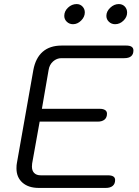

<svg xmlns="http://www.w3.org/2000/svg" viewBox="-20 -924 681 944"><path d="M61 -96Q61 -113 63 -122L144 -580Q155 -639 190 -669.5Q225 -700 283 -700H601Q636 -700 636 -676Q636 -638 591 -638H282Q259 -638 241 -622Q223 -606 219 -580L186 -389H471Q487 -389 496.5 -383Q506 -377 506 -365Q506 -346 494 -336Q482 -326 460 -326H175L138 -120Q137 -115 137 -105Q137 -85 148 -73.5Q159 -62 181 -62H511Q546 -62 546 -39Q546 -20 534 -10Q522 0 500 0H171Q120 0 90.5 -26Q61 -52 61 -96ZM296 -846Q296 -869 314.5 -886.5Q333 -904 357 -904Q374 -904 385.5 -892Q397 -880 397 -863Q397 -841 379 -823Q361 -805 339 -805Q321 -805 308.5 -817Q296 -829 296 -846ZM503 -846Q503 -868 522 -886Q541 -904 564 -904Q582 -904 593.5 -892Q605 -880 605 -862Q605 -840 587 -822.5Q569 -805 546 -805Q528 -805 515.5 -817Q503 -829 503 -846Z"/></svg>

Font: Kodchasan
Style: Italic
Weight: 400
Italic angle: -10°
Version: Version 1.000; ttfautohint (v1.6)